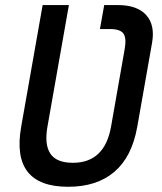

<svg xmlns="http://www.w3.org/2000/svg" viewBox="-20 -713 626 743"><path d="M383.3 -693.4H436Q510.7 -693.4 545.7 -654.8Q580.6 -616.2 568.4 -546.9L511.2 -222.7Q490.7 -106.4 422.9 -48.3Q355 9.8 243.7 9.8Q21 9.8 62 -222.7L145 -693.4H246.6L163.6 -222.7Q151.4 -153.3 175 -118.2Q198.7 -83 262.2 -83Q384.8 -83 409.7 -222.7L462.4 -522.5Q470.2 -565.9 457.5 -583.3Q444.8 -600.6 405.8 -600.6H366.7Z"/></svg>

Font: Cascadia Mono NF
Style: Italic
Weight: 400
Italic angle: -10°
Monospace: yes
Designer: Aaron Bell
Foundry: Saja Typeworks
Version: Version 2404.023